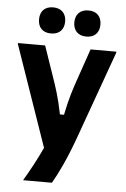

<svg xmlns="http://www.w3.org/2000/svg" viewBox="-58 -731 616 940"><g transform="rotate(5 250.0 -261.0)"><path d="M165 -560.8C206.7 -560.8 229.2 -586.7 229.2 -625C229.2 -663.3 206.7 -689.2 165 -689.2C122.5 -689.2 100.8 -663.3 100.8 -625C100.8 -586.7 122.5 -560.8 165 -560.8ZM338.3 -560.8C380.8 -560.8 402.5 -586.7 402.5 -625C402.5 -663.3 380.8 -689.2 338.3 -689.2C296.7 -689.2 274.2 -663.3 274.2 -625C274.2 -586.7 296.7 -560.8 338.3 -560.8ZM233.3 166.7C258.3 124.2 298.3 44.2 338.3 -68.3L491.7 -495V-500H365L313.3 -350C296.7 -301.7 280 -253.3 263.3 -170H243.3C226.7 -253.3 210 -301.7 193.3 -350L141.7 -500H8.3V-495L180 0C155 55 120 119.2 92.5 165V166.7Z"/></g></svg>

Font: Familjen Grotesk
Style: Bold
Weight: 700
Designer: Anders Wikstroem, Jonas Baeckman, Matilda Gysing, Kristian Moeller
Foundry: Familjen STHLM AB
Version: Version 2.000